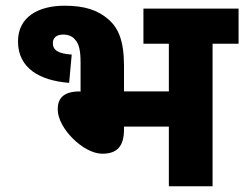

<svg xmlns="http://www.w3.org/2000/svg" viewBox="-20 -652 855 672"><path d="M206 -632C116 -632 43 -594 43 -507C43 -414 118 -370 222 -362L231 -461C183 -464 165 -477 165 -501C165 -519 177 -531 201 -531C219 -531 234 -525 243 -513C256 -499 262 -477 262 -433V-331L259 -332C196 -332 182 -302 182 -269C182 -203 272 -114 338 -114C388 -114 414 -138 414 -199V-209H571V0H724V-499H815V-622H482V-499H571V-332H414V-422C414 -511 393 -554 362 -582C323 -617 276 -632 206 -632Z"/></svg>

Font: Noto Sans Devanagari UI ExtraBold
Style: Regular
Weight: 800
Designer: Jelle Bosma - Monotype Design Team
Foundry: Monotype Imaging Inc.
Version: Version 2.003